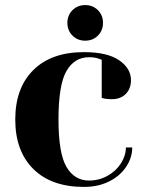

<svg xmlns="http://www.w3.org/2000/svg" viewBox="-20 -720 570 755"><path d="M40 -250Q40 -374 111 -444.5Q182 -515 310 -515Q402 -515 448.5 -483Q495 -451 495 -405Q495 -371 474.5 -350.5Q454 -330 420 -330Q406 -330 392 -332L380 -335V-485L366 -490Q351 -495 330 -495Q273 -495 241.5 -441Q210 -387 210 -250Q210 -117 241.5 -63.5Q273 -10 330 -10Q369 -10 402.5 -28.5Q436 -47 455.5 -77.5Q475 -108 475 -140H500Q500 -100 476 -64Q452 -28 409 -6.5Q366 15 310 15Q182 15 111 -55.5Q40 -126 40 -250ZM245 -630Q245 -660 265 -680Q285 -700 315 -700Q345 -700 365 -680Q385 -660 385 -630Q385 -600 365 -580Q345 -560 315 -560Q285 -560 265 -580Q245 -600 245 -630Z"/></svg>

Font: Yeseva One
Style: Regular
Weight: 400
Designer: Jovanny Lemonad
Foundry: Jovanny Lemonad
Version: Version 2.000